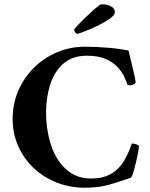

<svg xmlns="http://www.w3.org/2000/svg" viewBox="-20 -869 698 896"><path d="M326 -730Q326 -733 338 -746Q350 -759 368.5 -777.5Q387 -796 407 -814Q427 -832 444 -845Q447 -847 451 -848Q455 -849 461 -849Q470 -849 483 -845.5Q496 -842 506 -834Q516 -826 516 -812Q516 -801 499.5 -787.5Q483 -774 458 -760.5Q433 -747 407.5 -736Q382 -725 363 -718Q344 -711 340 -711Q335 -711 330.5 -718.5Q326 -726 326 -730ZM377 -651Q425 -651 481 -646.5Q537 -642 580 -633Q581 -629 586 -607.5Q591 -586 597.5 -559.5Q604 -533 608.5 -511.5Q613 -490 613 -485Q613 -481 605 -476Q597 -471 588 -471Q584 -471 580.5 -471.5Q577 -472 574 -475Q570 -489 559.5 -511.5Q549 -534 528 -556.5Q507 -579 472.5 -594Q438 -609 386 -609Q317 -609 275 -571.5Q233 -534 214 -473.5Q195 -413 195 -344Q195 -287 207 -232Q219 -177 244.5 -133Q270 -89 310 -62.5Q350 -36 405 -36Q449 -36 478 -48Q507 -60 526 -78Q547 -97 562 -124Q577 -151 585.5 -173Q594 -195 595 -199Q616 -199 629 -188Q629 -184 625 -161.5Q621 -139 614.5 -111.5Q608 -84 601.5 -62.5Q595 -41 589 -39Q543 -23 493 -8Q443 7 375 7Q306 7 245 -17Q184 -41 138 -84Q92 -127 65.5 -186Q39 -245 39 -314Q39 -385 65.5 -446Q92 -507 138.5 -553Q185 -599 246 -625Q307 -651 377 -651Z"/></svg>

Font: Amiri
Style: Bold
Weight: 700
Designer: Khaled Hosny
Version: Version 0.113